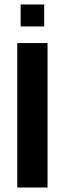

<svg xmlns="http://www.w3.org/2000/svg" viewBox="-20 -836 289 856"><path d="M72 -718H177V-816H72ZM57 0H192V-644H57Z"/></svg>

Font: Kanit Medium
Style: Regular
Weight: 500
Designer: Katatrad Team
Foundry: CadsonDemak
Version: Version 1.000;PS 001.000;hotconv 1.0.88;makeotf.lib2.5.64775